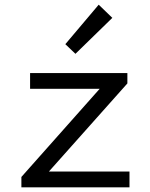

<svg xmlns="http://www.w3.org/2000/svg" viewBox="-20 -797 640 817"><path d="M71 0V-44L404 -419H108V-486H522V-442L188 -67H531V0ZM301 -568 258 -609 400 -777 458 -721Z"/></svg>

Font: Source Code Pro
Style: Regular
Weight: 400
Monospace: yes
Designer: Paul D. Hunt, Teo Tuominen
Foundry: Adobe Systems Incorporated
Version: Version 2.030;PS 1.000;hotconv 16.6.51;makeotf.lib2.5.65220